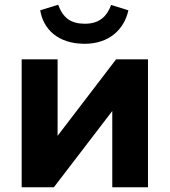

<svg xmlns="http://www.w3.org/2000/svg" viewBox="-20 -789 716 809"><path d="M207 0 453.1 -321.3V0H603.5V-539.1H469.2L222.7 -216.8V-539.1H71.3V0ZM336.9 -604.5C438 -604.5 502.9 -663.1 521 -745.6L448.2 -768.1C430.2 -718.8 397.5 -689 337.9 -689C278.3 -689 245.6 -713.4 225.1 -769L149.4 -745.6C162.1 -668 222.2 -604.5 336.9 -604.5Z"/></svg>

Font: Winston ExtraBold
Style: Regular
Weight: 800
Designer: Vernon Adams, Kim Jin-seong, David Berlow, Cristiano Sobral
Foundry: The Winston Project Authors
Version: Version 3.004